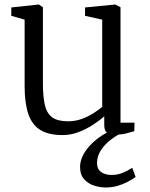

<svg xmlns="http://www.w3.org/2000/svg" viewBox="-20 -587 662 850"><path d="M491.5 9Q467.5 9 454.5 0.8Q441.5 -7.5 441.5 -33V-72Q421.5 -54 392 -34.8Q362.5 -15.5 327.8 -2.2Q293 11 257 11Q195.5 11 158.8 -11.5Q122 -34 105.5 -82Q89 -130 89 -206V-500L30 -517V-554L151 -567H152L170 -555V-218Q170 -158.5 178.8 -121.5Q187.5 -84.5 211.5 -67.2Q235.5 -50 282 -50Q313.5 -50 342 -60.5Q370.5 -71 393.8 -85.8Q417 -100.5 432.5 -114V-500L356.5 -517V-554L489.5 -567H490.5L513.5 -555V-44H575.5L574.5 -6Q558 -1.5 538 3.8Q518 9 491.5 9ZM446.5 243Q423.5 243 397.5 235Q371.5 227 353 207Q334.5 187 334.5 152Q334.5 127.5 345.8 104Q357 80.5 375.8 59.8Q394.5 39 418 22Q441.5 5 466 -6L496 -10L534 -6Q500 9 471.8 30.5Q443.5 52 426.5 78.5Q409.5 105 409.5 135Q409.5 161 427.2 174.2Q445 187.5 473.5 187.5Q499.5 187.5 521 179Q542.5 170.5 565.5 156L580.5 196.5Q563.5 208.5 543.2 219Q523 229.5 499.2 236.2Q475.5 243 446.5 243Z"/></svg>

Font: Merriweather 7pt Light
Style: Regular
Weight: 300
Designer: Eben Sorkin
Foundry: Eben Sorkin
Version: Version 2.200;gftools[0.9.31]